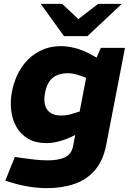

<svg xmlns="http://www.w3.org/2000/svg" viewBox="-20 -764 675 993"><path d="M223 209Q179 209 133.7 202Q88.5 195 47.1 182.5L7.2 170.5L57 47.4L91.9 52.9Q123.4 57.4 158.4 61.4Q193.4 65.4 229.5 65.4Q280.1 65.4 314.6 50.1Q349.1 34.8 357.7 -7.3L431.7 -394.6L461.1 -423.5L501.5 -516.4H626.4L529.4 -15.3Q513.9 66.6 471 116.1Q428.1 165.5 364.7 187.3Q301.3 209 223 209ZM219.6 -23.9Q164.7 -23.9 126.2 -46.2Q87.7 -68.4 65.7 -106.4Q43.7 -144.3 37.9 -192.8Q32.1 -241.4 42.2 -293Q56.7 -362.9 91.4 -414.9Q126.1 -466.9 178.4 -496.1Q230.6 -525.3 295.1 -525.3Q327.1 -525.3 365 -516.3Q403 -507.3 440.5 -487.3L491.9 -459.7L442 -355L399 -371.2Q381.5 -377.7 364.5 -381.5Q347.4 -385.3 330.4 -385.3Q299.8 -385.3 275.9 -375.4Q252.1 -365.6 236.3 -344.1Q220.5 -322.5 213.4 -285.9Q205.9 -248.8 212.7 -222Q219.5 -195.1 240.6 -180.8Q261.6 -166.5 295.8 -166.5Q311.3 -166.5 328.6 -169.5Q345.9 -172.5 363.5 -178.5L392.6 -187.6L419.5 -89.8L358.8 -60.8Q323.4 -43.3 287.7 -33.6Q252 -23.9 219.6 -23.9ZM311 -577 361.4 -646.9 487.6 -744H610L432.2 -577ZM311 -577 190.6 -744H301.5L406.1 -645.8L432.2 -577Z"/></svg>

Font: REM Medium
Style: Italic
Weight: 500
Italic angle: -11°
Designer: Octavio Pardo
Foundry: Ashler Design
Version: Version 1.005;gftools[0.9.28]